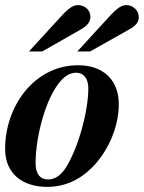

<svg xmlns="http://www.w3.org/2000/svg" viewBox="-23 -717 562 750"><path d="M329 -516 480 -601C510 -618 519 -631 519 -650C519 -676 497 -697 471 -697C453 -697 436 -688 401 -649L279 -516ZM142 -516 291 -601C321 -618 330 -633 330 -652C330 -678 308 -697 282 -697C264 -697 247 -688 212 -649L90 -516ZM275 -433C304 -433 322 -410 322 -372C322 -285 285 -145 236 -65C215 -31 191 -16 165 -16C135 -16 116 -36 116 -80C116 -182 155 -335 215 -402C234 -423 254 -433 275 -433ZM280 -462C212 -462 148 -435 97 -385C37 -326 -3 -235 -3 -135C-3 -37 67 13 161 13C228 13 287 -13 336 -62C397 -123 441 -217 441 -311C441 -403 381 -462 284 -462Z"/></svg>

Font: XITS
Style: Bold Italic
Weight: 700
Italic angle: -16.33°
Designer: MicroPress Inc., with final additions and corrections provided by Coen Hoffman, Elsevier (retired)
Version: Version 1.302